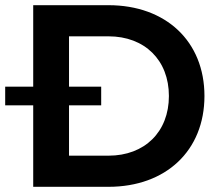

<svg xmlns="http://www.w3.org/2000/svg" viewBox="-43 -720 853 740"><path d="M85 0H375C597 0 745 -140 745 -350C745 -560 597 -700 375 -700H85V-386H-23V-314H85ZM375 -120H223V-314H347V-386H223V-580H375C515 -580 608 -488 608 -350C608 -212 515 -120 375 -120Z"/></svg>

Font: Goli SemiBold
Style: Regular
Weight: 600
Designer: jaikishan Patel
Foundry: MagicType
Version: Version 1.000;Glyphs 3.2 (3242)